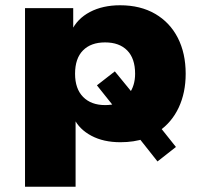

<svg xmlns="http://www.w3.org/2000/svg" viewBox="-20 -529 774 729"><path d="M75 180V-498H258V-411H251Q273 -458 321.5 -483.5Q370 -509 436 -509Q513 -509 569 -476.5Q625 -444 655 -385.5Q685 -327 685 -249Q685 -177 658.5 -120.5Q632 -64 582 -30L585 -50L648 29L578 84L502 -12L530 -3Q509 4 486 7.5Q463 11 437 11Q373 11 327 -13.5Q281 -38 261 -79H267V180ZM379 -130Q391 -130 402 -131.5Q413 -133 422 -136L415 -121L348 -205L416 -258L488 -170L470 -173Q481 -187 487 -206.5Q493 -226 493 -249Q493 -307 463 -337.5Q433 -368 379 -368Q325 -368 295 -337.5Q265 -307 265 -249Q265 -192 295.5 -161Q326 -130 379 -130Z"/></svg>

Font: Nunito Sans 10pt SemiExpanded Black
Style: Regular
Weight: 900
Width: 6
Designer: Vernon Adams
Foundry: Vernon Adams
Version: Version 3.101;gftools[0.9.27]